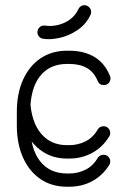

<svg xmlns="http://www.w3.org/2000/svg" viewBox="-20 -706 475 730"><path d="M397.6 -418.6Q400.1 -414.6 400.1 -407.9Q400.1 -397.1 392.8 -389.8Q385.4 -382.4 374.6 -382.4Q358.1 -382.4 351.6 -397.8Q337.1 -432.4 310.1 -447.6Q283.1 -462.9 243.1 -462.9H234.8Q168.5 -462.9 131.8 -416Q95 -369.1 95 -280.2V-229.2Q95 -141.4 131.8 -93.9Q168.5 -46.4 234.8 -46.4H243.1Q276.5 -46.4 305.4 -60.9Q334.2 -75.4 352.5 -106.9Q360.4 -117.6 373.6 -117.6Q385 -117.6 392.1 -109.9Q399.1 -102.2 399.1 -92.1Q399.1 -83.9 394.8 -78Q370.1 -38.5 330.6 -17.2Q291 4 243.1 4H234.8Q177.1 4 134.2 -24.9Q91.4 -53.9 67.7 -106.5Q44 -159.1 44 -229.2V-280.2Q44 -350.8 67.7 -403.1Q91.4 -455.4 134.2 -484.3Q177.1 -513.2 234.8 -513.2H243.1Q299 -513.2 338.5 -489.8Q378 -466.2 397.6 -418.6ZM95 -322.9Q98.6 -243.2 135.6 -198.7Q172.5 -154.1 234.8 -154.1H243.1Q276.5 -154.1 305.4 -168.6Q334.2 -183.1 352.5 -215.2Q360.4 -226 373.6 -226Q385 -226 392.1 -218.3Q399.1 -210.6 399.1 -200.5Q399.1 -192.2 394.8 -186.4Q369.8 -145.9 330.2 -124.5Q290.6 -103.1 243.1 -103.1H234.8Q166.9 -103.1 119.6 -147.2Q72.2 -191.4 56.5 -263ZM277.5 -670.2Q281 -678.1 288 -682.6Q295 -687.1 303.6 -686.1Q314 -684.8 320.7 -676.7Q327.4 -668.6 326.4 -657.9Q326 -656.4 325.6 -654.6Q325.2 -652.8 324.9 -651.2Q307.9 -614.2 275.6 -592.3Q243.4 -570.4 207.8 -562.3Q172.2 -554.2 145.2 -558.5Q134.5 -559.5 127.8 -567.8Q121.1 -576 122.5 -586.1Q123.5 -596.5 131.4 -603.2Q139.4 -609.9 150.1 -608.9Q171 -605 196.3 -610.1Q221.6 -615.2 243.6 -630.2Q265.5 -645.1 277.5 -670.2Z"/></svg>

Font: Libertine-Super Thin
Style: Regular
Weight: 100
Designer: Bastien Sozeau
Foundry: NBR — Bastien Sozeau
Version: Version 2.003;gftools[0.9.33]